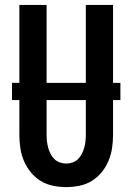

<svg xmlns="http://www.w3.org/2000/svg" viewBox="-20 -755 540 783"><path d="M250 8Q223 8 196 2.5Q169 -3 146 -17Q123 -31 105.5 -52.5Q88 -74 77.5 -99Q67 -124 63 -151Q59 -178 59 -205V-735H170V-205Q170 -192 171.5 -178.5Q173 -165 176.5 -152.5Q180 -140 186 -128Q192 -116 201.5 -106.5Q211 -97 224 -92.5Q237 -88 250 -88Q263 -88 276 -92.5Q289 -97 298.5 -106.5Q308 -116 314 -128Q320 -140 323.5 -152.5Q327 -165 328.5 -178.5Q330 -192 330 -205V-735H441V-205Q441 -178 437 -151Q433 -124 422.5 -99Q412 -74 394.5 -52.5Q377 -31 354 -17Q331 -3 304 2.5Q277 8 250 8ZM471 -347H29V-417H471Z"/></svg>

Font: Iosevka SS04
Style: Bold
Weight: 700
Monospace: yes
Designer: Belleve Invis
Foundry: Belleve Invis
Version: Version 19.0.0; ttfautohint (v1.8.4)